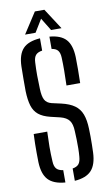

<svg xmlns="http://www.w3.org/2000/svg" viewBox="-104 -1009 609 1065"><g transform="rotate(-10 200.5 -476.0)"><path d="M174.7 6Q109 0.8 79 -31.4Q49.1 -63.6 46.8 -131.3Q46.3 -159.8 46.1 -184.6Q45.9 -209.5 46.4 -234.7Q47 -260 48.2 -289.3H124.4Q122.4 -245 122.1 -204.2Q121.9 -163.3 124.4 -121.4Q125.5 -94 136.8 -80.5Q148.1 -67.1 174.7 -63.3ZM227.8 6V-63.4Q252.4 -67.6 263 -80.8Q273.6 -94.1 275.6 -121.4Q277.6 -143.1 277.9 -168.2Q278.2 -193.3 277.5 -218.4Q276.7 -243.6 275.6 -265.3Q274.4 -305.6 259.5 -325.5Q244.6 -345.3 210.7 -354.2L154.8 -367.5Q113.8 -377.7 90.4 -396.8Q67 -415.9 56.9 -448.5Q46.9 -481.1 45.4 -531.1Q44.9 -563.4 45.3 -598.7Q45.7 -634 46.2 -670.1Q48.1 -737.3 78 -769.3Q107.8 -801.3 174.7 -806V-736.7Q149.1 -732.9 137.9 -719.7Q126.6 -706.5 125.4 -679.2Q123.3 -640.8 123.5 -605.4Q123.7 -569.9 125.4 -531.1Q126.6 -488 137.5 -467.8Q148.3 -447.6 175.6 -440.8L228.2 -429Q274.9 -418.2 302.1 -398.6Q329.3 -379.1 341.6 -346.6Q353.8 -314.2 355.3 -265.3Q356.3 -244.3 356.3 -221.1Q356.3 -197.9 356 -174.9Q355.7 -151.9 354.8 -131.3Q352.1 -63.6 322.5 -31.2Q292.9 1.3 227.8 6ZM274 -522.7Q275.5 -568.4 275.8 -605.9Q276.1 -643.4 274.6 -679.2Q273.6 -706.1 263 -719.6Q252.4 -733.1 227.8 -736.8V-806Q291.4 -800.8 320.4 -768.8Q349.5 -736.9 351.8 -669.2Q352.8 -637.9 352.4 -600.6Q352.1 -563.4 351.1 -522.7ZM96.8 -840.6 172.6 -957.7H226.1L302 -840.6H243.3L199.6 -912L155.8 -840.6Z"/></g></svg>

Font: Big Shoulders Stencil Text Thin
Style: Regular
Weight: 100
Designer: Patric King
Foundry: XO Type Co
Version: Version 2.001